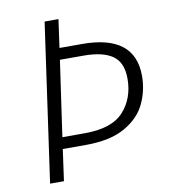

<svg xmlns="http://www.w3.org/2000/svg" viewBox="-78 -752 724 819"><g transform="rotate(-10 283.5 -342.5)"><path d="M539 -385Q539 -321 512 -264.5Q485 -208 421 -172Q357 -136 252 -136H152L133 0H73L170 -685H230L213 -563H311Q539 -563 539 -385ZM476 -384Q476 -454 434 -483.5Q392 -513 308 -513H206L159 -186H256Q374 -186 425 -242.5Q476 -299 476 -384Z"/></g></svg>

Font: FiraGO Light
Style: Italic
Weight: 300
Italic angle: -8°
Designer: bBox Type GmbH
Foundry: bBox Type GmbH
Version: Version 1.001